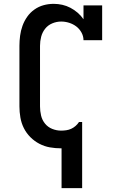

<svg xmlns="http://www.w3.org/2000/svg" viewBox="-20 -763 640 998"><path d="M300 215V8H298Q268 8 239.5 3Q211 -2 185 -15.5Q159 -29 138 -50Q117 -71 104 -97Q91 -123 86 -152Q81 -181 81 -210V-525Q81 -551 84.5 -577.5Q88 -604 97 -629Q106 -654 121.5 -676Q137 -698 159 -713.5Q181 -729 206.5 -736Q232 -743 259 -743Q282 -743 304 -738Q326 -733 346 -722.5Q366 -712 383.5 -697Q401 -682 414 -663V-735H511V-554H414Q414 -575 403.5 -594Q393 -613 376.5 -625.5Q360 -638 339.5 -644.5Q319 -651 298 -651Q274 -651 251.5 -641.5Q229 -632 214.5 -613.5Q200 -595 194 -572Q188 -549 188 -525V-210Q188 -186 193.5 -162.5Q199 -139 214 -120.5Q229 -102 251.5 -93Q274 -84 298 -84Q311 -84 324.5 -86Q338 -88 350 -93.5Q362 -99 372.5 -108Q383 -117 390 -128L391 -129H407V215Z"/></svg>

Font: Iosevka Etoile Semibold
Style: Regular
Weight: 600
Designer: Belleve Invis
Foundry: Belleve Invis
Version: Version 22.1.2; ttfautohint (v1.8.4)